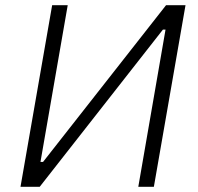

<svg xmlns="http://www.w3.org/2000/svg" viewBox="-20 -720 762 740"><path d="M59 0H133L608 -606H618L513 0H573L695 -700H620L146 -96H136L241 -700H181Z"/></svg>

Font: Fixel Display 20240404 Light
Style: Italic
Weight: 300
Italic angle: -10°
Designer: AlfaBravo + MacPaw
Foundry: Kyrylo Tkachov, Marchela Mozhyna, Serhii Makarenko, Maria Weinstein, Zakhar Kryvoshyya
Version: Version 1.211;Glyphs 3.2 (3225)